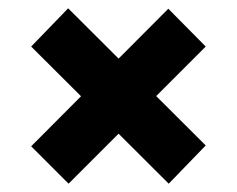

<svg xmlns="http://www.w3.org/2000/svg" viewBox="-20 -565 570 462"><path d="M145 -123 55 -213 385 -544 475 -453ZM386 -123 55 -453 144 -545 475 -215Z"/></svg>

Font: Bricolage Grotesque 48pt Condensed ExtraBold ExtraBold
Style: Regular
Weight: 800
Version: Version 1.000;gftools[0.9.30]